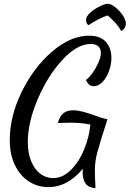

<svg xmlns="http://www.w3.org/2000/svg" viewBox="-20 -909 690 1022"><path d="M420 9Q420 -4 421 -11Q340 87 238 87Q181 87 134 57Q87 27 59.5 -30Q32 -87 32 -164Q32 -290 95.5 -420Q159 -550 257.5 -634.5Q356 -719 454 -719Q515 -719 544 -685.5Q573 -652 573 -601Q573 -565 560 -530Q547 -495 525.5 -472.5Q504 -450 479 -450Q466 -450 456 -457.5Q446 -465 437 -483Q452 -493 471 -519Q490 -545 503.5 -575Q517 -605 517 -628Q517 -649 503.5 -662Q490 -675 463 -675Q390 -675 311.5 -589.5Q233 -504 180.5 -380.5Q128 -257 128 -153Q128 -94 146 -50.5Q164 -7 194.5 16Q225 39 262 39Q314 39 357.5 -4.5Q401 -48 428 -114Q455 -180 461 -246Q412 -256 354 -256Q336 -256 288 -254Q297 -289 316.5 -305.5Q336 -322 368 -322Q392 -322 417 -315.5Q442 -309 480 -296Q522 -280 552 -274Q508 -138 496.5 -92.5Q485 -47 485 -1L486 46Q488 74 488 93Q447 88 433.5 65Q420 42 420 9ZM553 -827Q507 -812 451 -775Q444 -779 441 -787.5Q438 -796 438 -803Q438 -821 460 -841Q482 -861 510.5 -875Q539 -889 554 -889Q570 -889 593 -871Q616 -853 633 -828Q650 -803 650 -783Q650 -772 644 -761Q638 -750 625 -744Q611 -769 594.5 -787Q578 -805 553 -827Z"/></svg>

Font: Dancing Script
Style: Bold
Weight: 700
Designer: Pablo Impallari
Foundry: Pablo Impallari
Version: Version 2.000